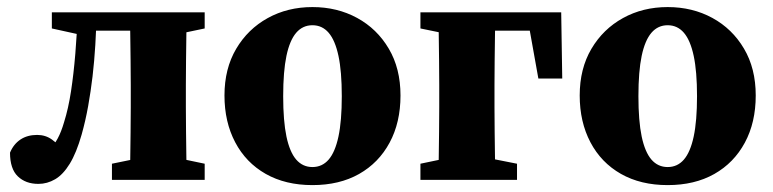

<svg xmlns="http://www.w3.org/2000/svg" viewBox="-20 -519 2229 554"><path d="M90.8 11.6Q54 11.6 31.5 -10.1Q8.9 -31.7 8.9 -78.5Q19 -103 39 -116.4Q59 -129.7 87.1 -129.7Q111.4 -129.7 129.8 -116.4Q148.2 -103.1 164.1 -82.1V-69.5H122V-84.9Q136.1 -100.4 146.5 -119.5Q156.8 -138.6 164.8 -166.2Q177.3 -205.8 184.9 -255.7Q192.5 -305.7 197.3 -363.5Q202.1 -421.4 204.3 -483.5H258.8Q257.8 -435.5 255 -389.1Q252.2 -342.8 247.1 -299Q241.9 -255.2 234.4 -213.1Q226.9 -171 215.5 -130.5Q200.5 -77.8 181.2 -46.4Q162 -15.1 139.1 -1.8Q116.2 11.6 90.8 11.6ZM129.6 -436.9V-483.5H239.8V-416.9H220.5ZM233.5 -430.6V-483.5H436.8V-430.6ZM303 0V-46.6L400.5 -66.6H475.2L570.6 -46.6V0ZM354.3 0Q355.3 -23 355.8 -60.4Q356.3 -97.7 356.8 -138.2Q357.3 -178.7 357.3 -210V-273.5Q357.3 -304.8 356.8 -345.3Q356.3 -385.8 355.8 -423.6Q355.3 -461.5 354.3 -483.5H519.3Q518.3 -461.5 517.8 -423.6Q517.3 -385.8 516.8 -345.3Q516.3 -304.8 516.3 -273.5V-210Q516.3 -178.7 516.8 -138.2Q517.3 -97.7 517.8 -60.4Q518.3 -23 519.3 0ZM436.8 -416.9V-483.5H570.6V-436.9L475.2 -416.9Z M881.5 15.1Q803.7 15.1 746.6 -17.3Q689.5 -49.8 658.6 -108.5Q627.7 -167.2 627.7 -243.5Q627.7 -320.8 661.4 -378Q695.1 -435.2 752.6 -466.9Q810 -498.6 881.5 -498.6Q952.9 -498.6 1010.4 -467.3Q1067.9 -436 1101.7 -378.7Q1135.6 -321.5 1135.6 -243.5Q1135.6 -165.7 1104.2 -107.4Q1072.8 -49.1 1016.1 -17Q959.3 15.1 881.5 15.1ZM881.5 -37Q909.6 -37 928.3 -58.5Q947 -80.1 956.6 -125.1Q966.2 -170.1 966.2 -241.4Q966.2 -312.9 956.6 -357.8Q947 -402.8 928.3 -424.5Q909.6 -446.2 881.5 -446.2Q853.4 -446.2 834.7 -424.5Q816 -402.8 806.5 -357.8Q797.1 -312.9 797.1 -241.4Q797.1 -170.1 806.5 -125.1Q816 -80.1 834.7 -58.5Q853.4 -37 881.5 -37Z M1244.4 0Q1245.4 -23.1 1245.9 -60.2Q1246.4 -97.4 1246.9 -138Q1247.4 -178.7 1247.4 -210V-273.5Q1247.4 -304.8 1246.9 -345.4Q1246.4 -386.1 1245.9 -423.8Q1245.4 -461.4 1244.4 -483.5H1409.8Q1408.8 -461.4 1408.3 -423.8Q1407.8 -386.1 1407.3 -345.4Q1406.8 -304.8 1406.8 -273.5V-210Q1406.8 -178.7 1407.3 -138Q1407.8 -97.4 1408.3 -60.2Q1408.8 -23.1 1409.8 0ZM1327 -430.6V-483.5H1599.3L1602.3 -292.4H1533.4L1499.2 -483.5L1567.9 -430.6ZM1193.1 0V-46.6L1288.9 -66.6H1370.6L1471.8 -46.6V0ZM1193.1 -436.9V-483.5H1327V-416.9H1290.6Z M1906.5 15.1Q1828.7 15.1 1771.6 -17.3Q1714.5 -49.8 1683.6 -108.5Q1652.7 -167.2 1652.7 -243.5Q1652.7 -320.8 1686.4 -378Q1720.1 -435.2 1777.6 -466.9Q1835 -498.6 1906.5 -498.6Q1977.9 -498.6 2035.4 -467.3Q2092.9 -436 2126.7 -378.7Q2160.6 -321.5 2160.6 -243.5Q2160.6 -165.7 2129.2 -107.4Q2097.8 -49.1 2041.1 -17Q1984.3 15.1 1906.5 15.1ZM1906.5 -37Q1934.6 -37 1953.3 -58.5Q1972 -80.1 1981.6 -125.1Q1991.2 -170.1 1991.2 -241.4Q1991.2 -312.9 1981.6 -357.8Q1972 -402.8 1953.3 -424.5Q1934.6 -446.2 1906.5 -446.2Q1878.4 -446.2 1859.7 -424.5Q1841 -402.8 1831.5 -357.8Q1822.1 -312.9 1822.1 -241.4Q1822.1 -170.1 1831.5 -125.1Q1841 -80.1 1859.7 -58.5Q1878.4 -37 1906.5 -37Z"/></svg>

Font: Source Serif 4 Variable
Style: Regular
Weight: 400
Designer: Frank Grießhammer
Foundry: Adobe
Version: Version 4.005;hotconv 1.1.0;makeotfexe 2.6.0